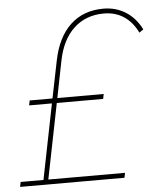

<svg xmlns="http://www.w3.org/2000/svg" viewBox="-51 -744 662 788"><g transform="rotate(-5 280.0 -349.5)"><path d="M560 -600 543 -588Q521 -633 486 -656Q451 -679 404 -679Q330 -679 280.5 -633Q231 -587 214 -501L184 -350H375L371 -330H180L118 -20H434L430 0H0L4 -20H98L160 -330H66L70 -350H164L195 -503Q214 -598 267.5 -648.5Q321 -699 404 -699Q455 -699 495.5 -673.5Q536 -648 560 -600Z"/></g></svg>

Font: Gontserrat Thin
Style: Italic
Weight: 250
Italic angle: -11.3°
Designer: Julieta Ulanovsky
Foundry: Julieta Ulanovsky
Version: Version 6.001